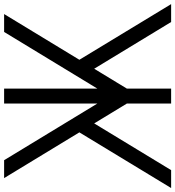

<svg xmlns="http://www.w3.org/2000/svg" viewBox="21 -882 860 943"><g transform="rotate(-90 451.5 -410.0)"><path d="M415 -217.3 317.4 -377.9 87.9 0H0L273.4 -450.7L48.8 -820.3H136.7L415 -362.3V-820.3H488.3V-362.3L766.6 -820.3H854.5L629.9 -450.7L903.3 0H815.4L585.9 -377.9L488.3 -217.3V0H415Z"/></g></svg>

Font: Gap Sans
Style: Regular
Weight: 400
Designer: Alexandre Liziard and Étienne Ozeray
Foundry: Interstices.io
Version: Version 1.6.1 - December 3. 2014